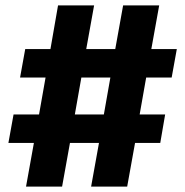

<svg xmlns="http://www.w3.org/2000/svg" viewBox="-20 -688 683 708"><path d="M449 0 478 -161H571L589 -266H495L519 -402H613L632 -507H538L567 -668H434L405 -507H298L327 -668H194L166 -507H73L54 -402H148L124 -266H30L11 -161H105L76 0H209L238 -161H345L316 0ZM363 -266H256L280 -402H387Z"/></svg>

Font: Gantari ExtraBold
Style: Regular
Weight: 800
Designer: Anugrah Pasau
Foundry: Lafontype
Version: Version 1.000